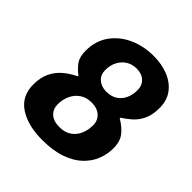

<svg xmlns="http://www.w3.org/2000/svg" viewBox="-190 -833 980 980"><g transform="rotate(45 300.0 -343.0)"><path d="M264 10Q159.5 10 95.8 -32.5Q32 -75 32 -158Q32 -209.5 49.5 -245.2Q67 -281 96.8 -306Q126.5 -331 163.5 -348.5L164 -352.5Q135.5 -373.5 117.2 -399Q99 -424.5 99 -468.5Q99 -540.5 135.8 -591.5Q172.5 -642.5 232.5 -669.2Q292.5 -696 363 -696Q424 -696 471.2 -676.5Q518.5 -657 545.8 -620Q573 -583 573 -529.5Q573 -480.5 557.8 -447.2Q542.5 -414 518.2 -392Q494 -370 466 -352.5L465.5 -348.5Q505 -325.5 528.5 -296Q552 -266.5 552 -217Q552 -176 536.8 -135.8Q521.5 -95.5 487.5 -62.5Q453.5 -29.5 398.5 -9.8Q343.5 10 264 10ZM279.5 -98.5Q318.5 -98.5 344.2 -116Q370 -133.5 382.8 -162.8Q395.5 -192 395.5 -226.5Q395.5 -261 372.2 -282.5Q349 -304 308 -304Q270 -304 244 -285.8Q218 -267.5 204.8 -238.5Q191.5 -209.5 191.5 -175Q191.5 -141 214.2 -119.8Q237 -98.5 279.5 -98.5ZM321.5 -395.5Q354.5 -395.5 378.5 -410Q402.5 -424.5 415.8 -451.5Q429 -478.5 429 -514Q429 -547.5 407.2 -568.2Q385.5 -589 348 -589Q316.5 -589 292 -573.8Q267.5 -558.5 253.5 -531.8Q239.5 -505 239.5 -470Q239.5 -435.5 262.8 -415.5Q286 -395.5 321.5 -395.5Z"/></g></svg>

Font: Chivo Mono Medium
Style: Italic
Weight: 500
Italic angle: -8.05°
Monospace: yes
Designer: Hector Gatti
Foundry: Omnibus-Type
Version: Version 1.008